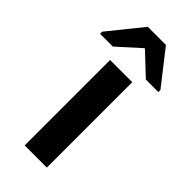

<svg xmlns="http://www.w3.org/2000/svg" viewBox="-281 -793 839 839"><g transform="rotate(45 139.0 -373.5)"><path d="M208 0H71V-528H208ZM197 -747 319 -591V-578H242L143 -671H141L38 -578H-41V-591L85 -747Z"/></g></svg>

Font: Libra Sans
Style: Bold
Weight: 700
Foundry: Context Ltd
Version: Version 1.000